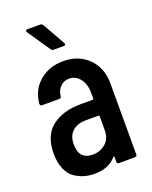

<svg xmlns="http://www.w3.org/2000/svg" viewBox="-135 -782 684 864"><g transform="rotate(-20 206.5 -349.5)"><path d="M239 -592Q241 -588 241 -586Q241 -580 232 -580H184Q176 -580 172 -586L98 -695Q96 -699 96 -700Q96 -707 105 -707H166Q173 -707 178 -700ZM206 -517Q279 -517 325.5 -471Q372 -425 372 -350V-10Q372 0 362 0H286Q276 0 276 -10V-32Q276 -39 271 -34Q235 8 167 8Q142 8 120 2Q98 -4 75 -18.5Q52 -33 38 -64.5Q24 -96 24 -140Q24 -227 76.5 -267.5Q129 -308 214 -308H272Q276 -308 276 -312V-341Q276 -382 255.5 -408Q235 -434 204 -434Q179 -434 162 -417Q145 -400 142 -373Q142 -363 132 -363H50Q40 -363 40 -373Q45 -437 91.5 -477Q138 -517 206 -517ZM189 -76Q224 -76 250 -98Q276 -120 276 -160V-228Q276 -232 272 -232H211Q171 -232 147 -210.5Q123 -189 123 -148Q123 -76 189 -76Z"/></g></svg>

Font: Barlow Condensed Medium
Style: Regular
Weight: 500
Width: 3
Designer: Jeremy Tribby
Foundry: Tribby Type
Version: Version 1.422;hotconv 1.0.109;makeotfexe 2.5.65596